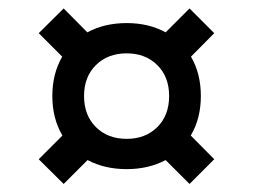

<svg xmlns="http://www.w3.org/2000/svg" viewBox="-20 -492 614 466"><path d="M74 -105.5 131.5 -163Q107 -204.5 107 -259Q107 -313 131 -354.5L74 -411.5L134.5 -471.5L192 -413.5Q233.5 -436 287.5 -436Q341 -436 382 -413.5L440 -471.5L500 -411.5L443.5 -354.5Q467.5 -313.5 467.5 -259Q467.5 -204.5 443 -163L500 -105.5L440 -45.5L382 -103.5Q340.5 -81.5 287.5 -81.5Q234 -81.5 192.5 -103.5L134.5 -45.5ZM287.5 -155Q333 -155 361.8 -183.5Q390.5 -212 390.5 -259Q390.5 -305.5 361.8 -334Q333 -362.5 287.5 -362.5Q241.5 -362.5 212.8 -334Q184 -305.5 184 -259Q184 -212 212.8 -183.5Q241.5 -155 287.5 -155Z"/></svg>

Font: Newsreader Caption Medium
Style: Regular
Weight: 500
Designer: Hugues Gentile
Foundry: Production Type
Version: Version 1.001